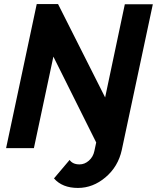

<svg xmlns="http://www.w3.org/2000/svg" viewBox="-20 -730 773 946"><path d="M246 149 323 58Q338 80 372 80Q397 80 418 61.5Q439 43 445 14L454 -28L243 -451L147 0H10L161 -710H266L498 -250L595 -709H733L580 9Q562 91 500 143.5Q438 196 364 196Q287 196 246 149Z"/></svg>

Font: Raleway-v4020
Style: Bold Italic
Weight: 700
Italic angle: -12°
Designer: Matt McInerney, Pablo Impallari, Rodrigo Fuenzalida
Foundry: Matt McInerney, Pablo Impallari, Rodrigo Fuenzalida
Version: Version 4.020;PS 004.020;hotconv 1.0.88;makeotf.lib2.5.64775